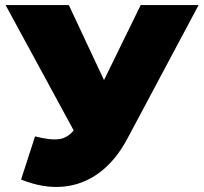

<svg xmlns="http://www.w3.org/2000/svg" viewBox="-20 -720 804 756"><path d="M118 -183Q180 -167 215 -172.5Q250 -178 277 -215L311 -263L331 -285L534 -700H762L481 -173Q435 -87 370.5 -39.5Q306 8 228 15Q150 22 63 -13ZM328 -100 2 -700H251L456 -263Z"/></svg>

Font: MOST Montserrat Black
Style: Regular
Weight: 900
Designer: Julieta Ulanovsky
Foundry: Julieta Ulanovsky
Version: Version 8.000;March 11, 2024;FontCreator 15.0.0.2926 64-bit